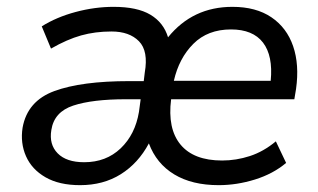

<svg xmlns="http://www.w3.org/2000/svg" viewBox="-20 -532 930 561"><path d="M214 9Q153 9 113 -14Q73 -37 56 -75.5Q39 -114 46 -159Q60 -237 139 -266Q218 -295 358 -295H400L403 -320Q414 -383 386 -411.5Q358 -440 306 -440Q258 -440 217 -428.5Q176 -417 129 -390L102 -455Q145 -482 201 -497Q257 -512 312 -512Q381 -512 419.5 -489Q458 -466 471 -423Q543 -512 659 -512Q728 -512 773 -481.5Q818 -451 836.5 -397Q855 -343 845 -272L840 -242H480Q469 -156 507.5 -109.5Q546 -63 629 -63Q670 -63 710 -76Q750 -89 786 -119L816 -56Q778 -24 725 -7.5Q672 9 619 9Q541 9 489 -22.5Q437 -54 415 -113Q384 -55 333 -23Q282 9 214 9ZM655 -446Q587 -446 545 -404Q503 -362 488 -296H771Q778 -369 748.5 -407.5Q719 -446 655 -446ZM226 -58Q290 -58 332.5 -98.5Q375 -139 386 -205L391 -242H348Q250 -242 194 -223.5Q138 -205 130 -152Q123 -110 148.5 -84Q174 -58 226 -58Z"/></svg>

Font: Mulish Medium
Style: Italic
Weight: 500
Italic angle: -9°
Designer: Vernon Adams
Foundry: Vernon Adams
Version: Version 3.603; ttfautohint (v1.8.3)